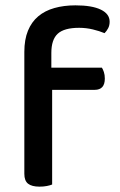

<svg xmlns="http://www.w3.org/2000/svg" viewBox="-20 -692 448 718"><path d="M172 -439H361Q365 -433 368.5 -422.5Q372 -412 372 -398Q372 -356 334 -356H175V-2Q168 1 155.5 3.5Q143 6 128 6Q99 6 85 -5Q71 -16 71 -42V-498Q71 -544 84.5 -577Q98 -610 123 -631Q148 -652 183.5 -662Q219 -672 262 -672Q324 -672 357 -656Q390 -640 390 -611Q390 -597 384.5 -586.5Q379 -576 371 -568Q352 -576 327 -582Q302 -588 276 -588Q220 -588 196 -566Q172 -544 172 -494Z"/></svg>

Font: Baloo Paaji 2 Medium
Style: Regular
Weight: 500
Designer: Shuchita Grover, Noopur Datye and Ek Type
Foundry: Ek Type
Version: Version 1.640;hotconv 1.0.111;makeotfexe 2.5.65597; ttfautoh